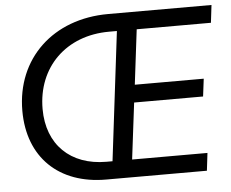

<svg xmlns="http://www.w3.org/2000/svg" viewBox="-52 -788 1019 848"><g transform="rotate(-5 458.0 -364.0)"><path d="M384.8 0H831.5L840.8 -78.1H506.8L537.6 -328.1H843.3L853 -406.2H547.4L577.1 -649.4H906.2L915.5 -727.5H457.5C212.4 -727.5 42.5 -565.9 42.5 -334.5C42.5 -127.9 175.8 0 384.8 0ZM132.3 -334.5C132.3 -520 263.7 -649.4 454.6 -649.4H489.3L419.9 -78.1H392.6C234.4 -78.1 132.3 -176.3 132.3 -334.5Z"/></g></svg>

Font: Guggenheim Sans Display
Style: Italic
Weight: 400
Italic angle: -7°
Designer: Modified by Tom Baber under direction of Pentagram Design 2023
Foundry: rsms
Version: Version 1.001;Glyphs 3.1.2 (3151)